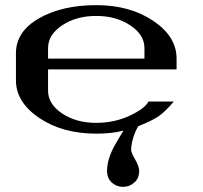

<svg xmlns="http://www.w3.org/2000/svg" viewBox="-20 -520 790 747"><path d="M167 -292H542V-333Q542 -384.8 486.8 -421.4Q431.6 -458 354.5 -458Q276.4 -458 221.7 -421.4Q167 -384.8 167 -333ZM667 -250H167V-167Q167 -115.2 221.7 -78.6Q276.4 -42 354.5 -42Q424.8 -42 484.4 -69.8Q543.9 -97.7 557.6 -125H656.2Q624 -86.9 598.6 -68.8Q573.2 -50.8 518.6 -29.3Q508.8 -15.6 499.5 12.2Q490.2 40 490.2 63.5Q490.2 73.2 505.9 100.6Q521.5 127.9 521.5 144.5Q521.5 173.8 502.4 190.4Q483.4 207 459 207Q433.6 207 415 190.4Q396.5 173.8 396.5 144.5Q396.5 93.8 434.6 31.2L460 -11.7Q416 0 354.5 0Q223.6 0 132.8 -61Q42 -122.1 42 -208V-312.5Q42 -397.5 131.8 -448.7Q221.7 -500 354.5 -500Q485.4 -500 576.2 -439Q667 -377.9 667 -292Z"/></svg>

Font: okolaks
Style: Bold
Weight: 600
Width: 8
Version: Version 000.6.0